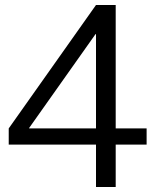

<svg xmlns="http://www.w3.org/2000/svg" viewBox="-20 -750 660 770"><path d="M365 -235V-613H363L97 -237V-235ZM444 -235H568V-170H444V0H365V-170H15V-235L365 -730H444Z"/></svg>

Font: M PLUS 1p
Style: Regular
Weight: 400
Version: Version 1.062